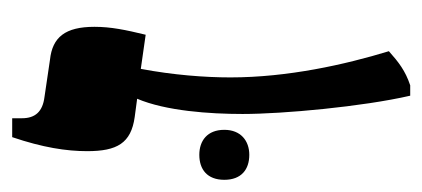

<svg xmlns="http://www.w3.org/2000/svg" viewBox="-223 -478 693 315"><g transform="rotate(-90 123.5 -320.5)"><path d="M124 6H141C165 -2 179 -13 197 -29C175 -101 154 -195 154 -289C154 -331 158 -383 168 -436L224 -428C232 -461 237 -485 237 -512C237 -560 220 -581 183 -585L122 -594C98 -597 87 -609 87 -631V-647H56C39 -597 33 -558 33 -524C33 -475 46 -452 89 -446L119 -442C99 -395 94 -323 94 -269C94 -203 106 -72 124 6ZM-14 -299C-14 -271 3 -258 27 -258C50 -258 68 -272 68 -299C68 -327 50 -340 27 -340C3 -340 -14 -327 -14 -299Z"/></g></svg>

Font: Noto Serif Hebrew SemiCondensed
Style: Bold
Weight: 700
Width: 4
Designer: Monotype Design Team
Foundry: Monotype Imaging Inc.
Version: Version 2.004